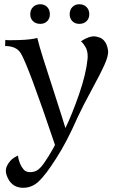

<svg xmlns="http://www.w3.org/2000/svg" viewBox="-20 -656 556 901"><path d="M487 -419Q490 -396 470.5 -352.5Q451 -309 409.5 -233Q368 -157 345 -107Q292 13 245 85Q196 163 161.5 195.5Q127 228 81 225Q30 221 11 166Q2 141 15 118Q28 95 46 84L64 74Q70 114 89 137Q104 157 137 150Q161 146 185 112Q195 98 208 77Q221 56 229.5 40.5Q238 25 238 24Q111 -353 77 -407Q56 -440 4 -440L5 -469Q11 -466 69.5 -468Q128 -470 155 -478Q162 -447 184.5 -376Q207 -305 239.5 -205Q272 -105 287 -55Q319 -121 351.5 -215Q384 -309 391 -380Q392 -392 391 -402Q390 -412 387.5 -420.5Q385 -429 381 -435.5Q377 -442 373.5 -447Q370 -452 367 -455.5Q364 -459 362 -460L360 -462L363 -464Q366 -466 371 -469Q376 -472 382 -475Q388 -478 396.5 -481Q405 -484 414 -485Q419 -486 427.5 -485Q436 -484 449.5 -479Q463 -474 473.5 -458.5Q484 -443 487 -419ZM399 -589Q399 -569 386 -556.5Q373 -544 352 -544Q332 -544 319.5 -556.5Q307 -569 307 -589Q307 -610 319.5 -623Q332 -636 352 -636Q373 -636 386 -623Q399 -610 399 -589ZM214 -589Q214 -569 201.5 -556.5Q189 -544 169 -544Q148 -544 135 -556.5Q122 -569 122 -589Q122 -610 135 -623Q148 -636 169 -636Q189 -636 201.5 -623Q214 -610 214 -589Z"/></svg>

Font: GFS Artemisia
Style: Regular
Weight: 400
Designer: Takis Katsoulidis and George D. Matthiopoulos
Foundry: Takis Katsoulidis and George D. Matthiopoulos
Version: Version 1.0